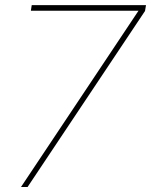

<svg xmlns="http://www.w3.org/2000/svg" viewBox="-20 -748 604 768"><path d="M64 0 533.7 -704.6 534.2 -705.1H103.5L106.9 -727.5H564L560.1 -704.1L90.3 0Z"/></svg>

Font: Inter Display Thin
Style: Italic
Weight: 100
Italic angle: -9.39999°
Designer: Rasmus Andersson
Foundry: rsms
Version: Version 4.000;git-a52131595